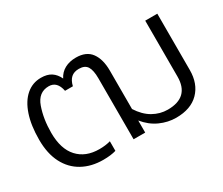

<svg xmlns="http://www.w3.org/2000/svg" viewBox="-99 -798 1232 1060"><g transform="rotate(-30 516.5 -267.5)"><path d="M50 -258Q50 -349 72 -414.5Q94 -480 134.5 -515Q175 -550 229 -550Q269 -550 294 -533.5Q319 -517 334 -485Q350 -517 380.5 -533.5Q411 -550 452 -550Q518 -550 548.5 -508Q579 -466 579 -394V-149Q612 -97 656 -72Q700 -47 749 -47Q886 -47 886 -179V-535H963V-176Q963 -89 912 -37Q861 15 767 15Q715 15 665 -7.5Q615 -30 577 -77V0H503V-389Q503 -440 488 -464Q473 -488 435 -488Q404 -488 385.5 -471.5Q367 -455 359 -421H309Q296 -488 243 -488Q177 -488 152 -417Q127 -346 127 -258Q127 -155 176.5 -101Q226 -47 313 -47Q353 -47 384 -56V5Q351 15 302 15Q227 15 170 -16.5Q113 -48 81.5 -109Q50 -170 50 -258Z"/></g></svg>

Font: Prompt Light
Style: Regular
Weight: 300
Designer: Katatrad Team
Foundry: CadsonDemak
Version: Version 1.001